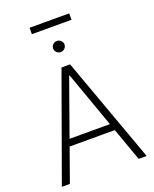

<svg xmlns="http://www.w3.org/2000/svg" viewBox="-180 -1110 967 1209"><g transform="rotate(-20 303.0 -505.5)"><path d="M19.5 0 274.4 -707H332L587.9 0H534.2L455.1 -221.7H152.3L73.2 0ZM439 -267.6 305.7 -641.6H301.8L168.5 -267.6ZM265.6 -836.9Q265.6 -852.1 276.9 -863Q288.1 -874 303.7 -874Q319.3 -874 330.6 -863Q341.8 -852.1 341.8 -836.9Q341.8 -821.8 330.6 -810.8Q319.3 -799.8 303.7 -799.8Q288.1 -799.8 276.9 -810.8Q265.6 -821.8 265.6 -836.9ZM436.5 -967.8H170.9V-1010.7H436.5Z"/></g></svg>

Font: Pretendard Std ExtraLight
Style: Regular
Weight: 200
Designer: Base glyphs from Inter by Rasmus Andersson; Hangeul glyphs from Noto Sans CJK(Source Han Sans) by Jang Soo-young and Kan
Foundry: Kil Hyung-jin
Version: Version 1.309